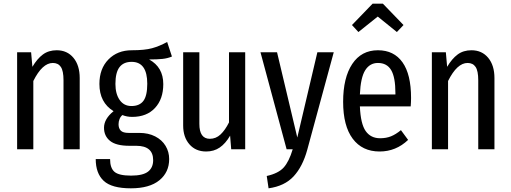

<svg xmlns="http://www.w3.org/2000/svg" viewBox="-20 -811 2775 1043"><path d="M413 -387V0H325V-375Q325 -426 310.5 -447.5Q296 -469 267 -469Q210 -469 161 -371V0H73V-527H149L156 -448Q182 -492 213 -515Q244 -538 288 -538Q345 -538 379 -497Q413 -456 413 -387Z M914 -504Q891 -494 862.5 -491Q834 -488 790 -488Q867 -446 867 -354Q867 -273 822 -224.5Q777 -176 698 -176Q669 -176 645 -186Q635 -178 629.5 -164.5Q624 -151 624 -136Q624 -114 636 -101.5Q648 -89 679 -89H737Q786 -89 823 -70Q860 -51 879.5 -18.5Q899 14 899 53Q899 125 845.5 168.5Q792 212 691 212Q587 212 543.5 171.5Q500 131 500 53H578Q578 102 602 122.5Q626 143 692 143Q756 143 784 121.5Q812 100 812 59Q812 -19 720 -19H683Q611 -19 578 -45.5Q545 -72 545 -117Q545 -165 597 -207Q520 -254 520 -355Q520 -438 569 -488Q618 -538 696 -538Q766 -538 806 -549Q846 -560 888 -583ZM607 -355Q607 -301 630 -268Q653 -235 694 -235Q738 -235 759 -263Q780 -291 780 -356Q780 -475 695 -475Q651 -475 629 -446Q607 -417 607 -355Z M1312 0H1236L1230 -74Q1205 -31 1173.5 -9.5Q1142 12 1100 12Q1043 12 1009 -27Q975 -66 975 -129V-527H1063V-138Q1063 -57 1120 -57Q1153 -57 1178 -80.5Q1203 -104 1224 -146V-527H1312Z M1649 3Q1624 94 1575 147Q1526 200 1439 212L1429 145Q1492 131 1521 99Q1550 67 1570 0H1537L1395 -527H1485L1595 -64L1704 -527H1793Z M2211 -233H1935Q1939 -138 1966.5 -99Q1994 -60 2045 -60Q2078 -60 2104 -70.5Q2130 -81 2158 -104L2197 -51Q2131 12 2042 12Q1948 12 1896 -57.5Q1844 -127 1844 -258Q1844 -389 1893.5 -463.5Q1943 -538 2033 -538Q2120 -538 2166.5 -472.5Q2213 -407 2213 -279Q2213 -257 2211 -233ZM2128 -305Q2128 -391 2105 -430Q2082 -469 2033 -469Q1989 -469 1964 -429.5Q1939 -390 1935 -298H2128ZM1927 -637 1892 -675 2004 -791H2060L2172 -675L2136 -637L2032 -721Z M2666 -387V0H2578V-375Q2578 -426 2563.5 -447.5Q2549 -469 2520 -469Q2463 -469 2414 -371V0H2326V-527H2402L2409 -448Q2435 -492 2466 -515Q2497 -538 2541 -538Q2598 -538 2632 -497Q2666 -456 2666 -387Z"/></svg>

Font: Fira Sans Extra Condensed
Style: Regular
Weight: 400
Width: 1
Designer: Carrois Corporate & Edenspiekermann AG
Foundry: Carrois Corporate GbR & Edenspiekermann AG
Version: Version 4.203